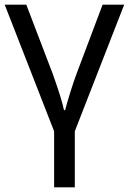

<svg xmlns="http://www.w3.org/2000/svg" viewBox="-20 -556 548 816"><path d="M297.9 240.2H210V2L0 -536.1H91.8L204.1 -242.2Q242.7 -134.3 252 -87.9H256.8Q263.7 -115.7 278.6 -163.3Q293.5 -210.9 305.2 -242.2L416 -536.1H507.8L297.9 2Z"/></svg>

Font: Noto Sans Southeast Asian
Style: Regular
Weight: 400
Designer: Monotype Design Team
Foundry: Monotype Imaging Inc.
Version: Version 1.06 uh; ttfautohint (v1.4.1)